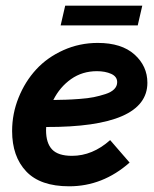

<svg xmlns="http://www.w3.org/2000/svg" viewBox="-20 -650 545 680"><path d="M483.9 -629.9 467.8 -560.1H194.8L210.9 -629.9ZM502 -356.9Q502 -199.2 143.6 -200.2Q143.1 -196.3 143.1 -189Q143.1 -143.1 164.6 -120.6Q186 -98.1 234.9 -98.1Q307.6 -98.1 370.1 -153.8L439 -74.2Q343.8 9.8 225.1 9.8Q122.6 9.8 72.8 -43Q22.9 -95.7 22.9 -186Q22.9 -247.6 45.9 -304.4Q68.8 -361.3 108.2 -404.1Q147.5 -446.8 204.6 -472.4Q261.7 -498 326.2 -498Q410.6 -498 456.3 -457Q502 -416 502 -356.9ZM323.2 -397.9Q271.5 -397.9 231.7 -369.9Q191.9 -341.8 168.9 -295.9Q194.8 -296.4 213.4 -296.9Q231.9 -297.4 261.7 -299.6Q291.5 -301.8 312 -305.9Q332.5 -310.1 353 -316.7Q373.5 -323.2 384.3 -334Q395 -344.7 395 -358.9Q395 -378.9 373.8 -388.4Q352.5 -397.9 323.2 -397.9Z"/></svg>

Font: HK Grotesk Legacy
Style: Bold Italic
Weight: 700
Italic angle: -13°
Designer: Alfredo Marco Pradil
Foundry: Hanken Design Co.
Version: Version 2.022;PS 002.022;hotconv 1.0.88;makeotf.lib2.5.64775